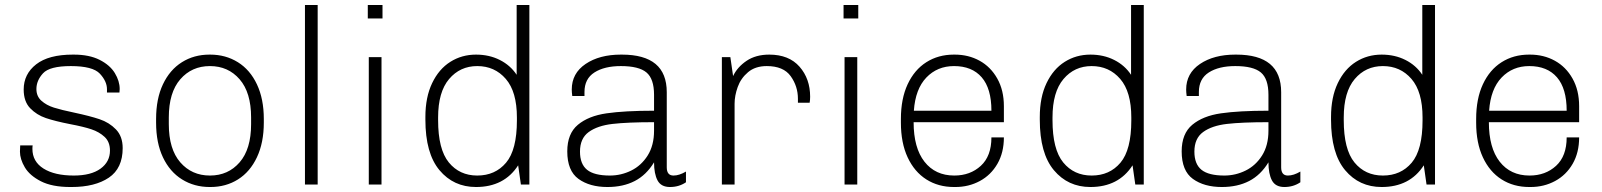

<svg xmlns="http://www.w3.org/2000/svg" viewBox="-20 -740 6425 770"><path d="M460 -383 459 -369H409V-382Q409 -414 380.5 -444.5Q352 -475 264 -475Q179 -475 152.5 -446Q126 -417 126 -383Q126 -354 146 -336Q166 -318 196 -308.5Q226 -299 279 -288Q340 -275 379 -262Q418 -249 445 -221Q472 -193 472 -146Q472 -65 416.5 -27.5Q361 10 267 10H262Q189 10 144 -13Q99 -36 79.5 -69Q60 -102 60 -132Q60 -145 61 -157H111Q110 -152 110 -143Q110 -92 154.5 -64Q199 -36 276 -36Q345 -36 383 -63.5Q421 -91 421 -136Q421 -171 399.5 -191Q378 -211 346.5 -221.5Q315 -232 262 -242Q201 -254 164 -266.5Q127 -279 101 -306Q75 -333 75 -381Q75 -443 125 -482Q175 -521 272 -521H276Q338 -521 379.5 -500Q421 -479 440.5 -447Q460 -415 460 -383Z M606 -248V-263Q606 -344 633.5 -402Q661 -460 709.5 -490.5Q758 -521 820 -521H823Q885 -521 934 -490.5Q983 -460 1010.5 -401.5Q1038 -343 1038 -263V-248Q1038 -168 1010.5 -109.5Q983 -51 934.5 -20.5Q886 10 824 10H821Q759 10 710 -20.5Q661 -51 633.5 -109Q606 -167 606 -248ZM987 -242V-269Q987 -369 941 -422Q895 -475 822 -475Q749 -475 703 -422Q657 -369 657 -269V-242Q657 -142 703 -89Q749 -36 822 -36Q895 -36 941 -89Q987 -142 987 -242Z M1254 -720V0H1203V-720Z M1514 -666H1455V-720H1514ZM1510 -511V0H1459V-511Z M2052 -440V-720H2103V0H2069L2058 -77Q2002 10 1889 10Q1799 10 1742.5 -57.5Q1686 -125 1686 -260V-271Q1686 -350 1713 -406.5Q1740 -463 1786 -492Q1832 -521 1889 -521Q1942 -521 1984.5 -499.5Q2027 -478 2052 -440ZM1737 -269V-258Q1737 -141 1780 -88.5Q1823 -36 1894 -36Q1966 -36 2009.5 -87.5Q2053 -139 2053 -257V-269Q2053 -372 2008.5 -423.5Q1964 -475 1894 -475Q1825 -475 1781 -423Q1737 -371 1737 -269Z M2654 -370V-69Q2654 -36 2681 -36Q2704 -36 2731 -52V-9Q2703 10 2667 10Q2631 10 2617 -16.5Q2603 -43 2603 -89Q2572 -38 2525.5 -14Q2479 10 2416 10Q2345 10 2300 -22.5Q2255 -55 2255 -133Q2255 -204 2297.5 -239.5Q2340 -275 2412.5 -285.5Q2485 -296 2603 -296V-360Q2603 -424 2572.5 -449.5Q2542 -475 2470 -475Q2404 -475 2364 -449.5Q2324 -424 2324 -371V-355H2275Q2273 -371 2273 -381Q2273 -446 2328.5 -483.5Q2384 -521 2470 -521H2474Q2564 -521 2609 -483.5Q2654 -446 2654 -370ZM2306 -132Q2306 -82 2334.5 -59Q2363 -36 2426 -36Q2471 -36 2511.5 -56Q2552 -76 2577.5 -116.5Q2603 -157 2603 -216V-250Q2497 -250 2436.5 -243Q2376 -236 2341 -210.5Q2306 -185 2306 -132Z M3229 -352Q3229 -339 3227 -328H3180V-344Q3180 -394 3151 -434.5Q3122 -475 3055 -475Q3009 -475 2980 -450.5Q2951 -426 2938.5 -391Q2926 -356 2926 -324V0H2875V-511H2909L2920 -435Q2937 -471 2974 -496Q3011 -521 3065 -521Q3144 -521 3186.5 -472.5Q3229 -424 3229 -352Z M3422 -666H3363V-720H3422ZM3418 -511V0H3367V-511Z M4006 -314V-250H3644Q3644 -147 3687.5 -91.5Q3731 -36 3807 -36Q3871 -36 3913.5 -75Q3956 -114 3956 -189H4006Q4006 -128 3980 -83Q3954 -38 3909.5 -14Q3865 10 3811 10H3806Q3743 10 3695 -20.5Q3647 -51 3620 -109Q3593 -167 3593 -248V-263Q3593 -344 3620 -402Q3647 -460 3695 -490.5Q3743 -521 3805 -521H3809Q3864 -521 3908.5 -496.5Q3953 -472 3979.5 -425Q4006 -378 4006 -314ZM3645 -296H3956Q3956 -385 3917 -430Q3878 -475 3806 -475Q3739 -475 3695 -429Q3651 -383 3645 -296Z M4516 -440V-720H4567V0H4533L4522 -77Q4466 10 4353 10Q4263 10 4206.5 -57.5Q4150 -125 4150 -260V-271Q4150 -350 4177 -406.5Q4204 -463 4250 -492Q4296 -521 4353 -521Q4406 -521 4448.5 -499.5Q4491 -478 4516 -440ZM4201 -269V-258Q4201 -141 4244 -88.5Q4287 -36 4358 -36Q4430 -36 4473.5 -87.5Q4517 -139 4517 -257V-269Q4517 -372 4472.5 -423.5Q4428 -475 4358 -475Q4289 -475 4245 -423Q4201 -371 4201 -269Z M5118 -370V-69Q5118 -36 5145 -36Q5168 -36 5195 -52V-9Q5167 10 5131 10Q5095 10 5081 -16.5Q5067 -43 5067 -89Q5036 -38 4989.5 -14Q4943 10 4880 10Q4809 10 4764 -22.5Q4719 -55 4719 -133Q4719 -204 4761.5 -239.5Q4804 -275 4876.5 -285.5Q4949 -296 5067 -296V-360Q5067 -424 5036.5 -449.5Q5006 -475 4934 -475Q4868 -475 4828 -449.5Q4788 -424 4788 -371V-355H4739Q4737 -371 4737 -381Q4737 -446 4792.5 -483.5Q4848 -521 4934 -521H4938Q5028 -521 5073 -483.5Q5118 -446 5118 -370ZM4770 -132Q4770 -82 4798.5 -59Q4827 -36 4890 -36Q4935 -36 4975.5 -56Q5016 -76 5041.5 -116.5Q5067 -157 5067 -216V-250Q4961 -250 4900.5 -243Q4840 -236 4805 -210.5Q4770 -185 4770 -132Z M5684 -440V-720H5735V0H5701L5690 -77Q5634 10 5521 10Q5431 10 5374.5 -57.5Q5318 -125 5318 -260V-271Q5318 -350 5345 -406.5Q5372 -463 5418 -492Q5464 -521 5521 -521Q5574 -521 5616.5 -499.5Q5659 -478 5684 -440ZM5369 -269V-258Q5369 -141 5412 -88.5Q5455 -36 5526 -36Q5598 -36 5641.5 -87.5Q5685 -139 5685 -257V-269Q5685 -372 5640.5 -423.5Q5596 -475 5526 -475Q5457 -475 5413 -423Q5369 -371 5369 -269Z M6313 -314V-250H5951Q5951 -147 5994.5 -91.5Q6038 -36 6114 -36Q6178 -36 6220.5 -75Q6263 -114 6263 -189H6313Q6313 -128 6287 -83Q6261 -38 6216.5 -14Q6172 10 6118 10H6113Q6050 10 6002 -20.5Q5954 -51 5927 -109Q5900 -167 5900 -248V-263Q5900 -344 5927 -402Q5954 -460 6002 -490.5Q6050 -521 6112 -521H6116Q6171 -521 6215.5 -496.5Q6260 -472 6286.5 -425Q6313 -378 6313 -314ZM5952 -296H6263Q6263 -385 6224 -430Q6185 -475 6113 -475Q6046 -475 6002 -429Q5958 -383 5952 -296Z"/></svg>

Font: Chivo Thin
Style: Regular
Weight: 100
Designer: Hector Gatti
Foundry: Omnibus-Type
Version: Version 1.007